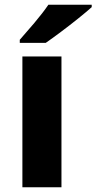

<svg xmlns="http://www.w3.org/2000/svg" viewBox="-20 -786 405 806"><path d="M238 0H74V-549H238ZM365 -766H183Q160 -732 124 -689.5Q88 -647 63 -619V-606H172Q198 -624 235.5 -652Q273 -680 309 -709Q345 -738 365 -756Z"/></svg>

Font: Noto Sans UI Extra
Style: Regular
Weight: 800
Designer: Monotype Design Team
Foundry: Monotype Imaging Inc.
Version: Version 1.901